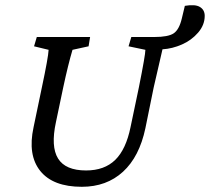

<svg xmlns="http://www.w3.org/2000/svg" viewBox="-20 -717 815 746"><path d="M698.2 -694.3Q738.3 -701.2 756.8 -689.9Q775.4 -678.7 775.4 -655.3Q775.4 -620.1 749.8 -590.3Q724.1 -560.5 687 -544.2Q649.9 -527.8 611.3 -525.4Q608.4 -511.7 596.4 -460.7Q584.5 -409.7 577.1 -377L544.9 -218.8Q521.5 -107.9 457.8 -49.6Q394 8.8 297.9 8.8Q186 8.8 136.5 -52.7Q86.9 -114.3 110.4 -222.7L142.6 -377Q167.5 -494.1 168.9 -523.4L112.3 -537.1L123 -573.2H330.1L324.2 -537.1L261.7 -523.4Q244.6 -465.8 225.6 -377L197.3 -242.2Q176.8 -147.5 205.6 -101.1Q234.4 -54.7 314.5 -54.7Q385.7 -54.7 427.7 -95.7Q469.7 -136.7 487.3 -223.6L519.5 -377Q544.9 -503.9 544.9 -523.4L479.5 -537.1L490.2 -573.2H579.1Q633.8 -573.2 655 -587.6Q676.3 -602.1 686.5 -645.5Z"/></svg>

Font: Crimson Pro
Style: Italic
Weight: 400
Italic angle: -12°
Designer: Jacques Le Bailly
Foundry: Baron von Fonthausen
Version: Version 1.003